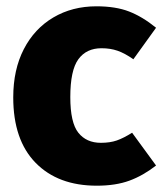

<svg xmlns="http://www.w3.org/2000/svg" viewBox="-20 -571 515 609"><path d="M475 -483 403 -383Q376 -402 353 -410Q330 -418 302 -418Q254 -418 228.5 -383Q203 -348 203 -263Q203 -182 228.5 -150Q254 -118 300 -118Q329 -118 350.5 -125.5Q372 -133 399 -150L475 -46Q434 -14 390.5 2Q347 18 287 18Q164 18 93 -54.5Q22 -127 22 -262Q22 -350 55.5 -415Q89 -480 149 -515.5Q209 -551 286 -551Q347 -551 389.5 -534.5Q432 -518 475 -483Z"/></svg>

Font: Fira Sans Condensed ExtraBold
Style: Regular
Weight: 800
Width: 3
Designer: Carrois Corporate & Edenspiekermann AG
Foundry: Carrois Corporate GbR & Edenspiekermann AG
Version: Version 4.203